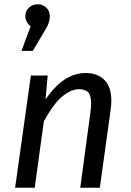

<svg xmlns="http://www.w3.org/2000/svg" viewBox="-20 -882 616 902"><path d="M143 0H51L125 -527H204L194 -415Q239 -480 285.5 -509.5Q332 -539 382 -539Q437 -539 470 -507Q503 -475 503 -408Q503 -389 500 -368L449 0H357L404 -348Q406 -362 407 -373.5Q408 -385 408 -395Q408 -436 393 -449.5Q378 -463 350 -463Q315 -463 273.5 -429.5Q232 -396 186 -312ZM134 -643H81L124 -759Q113 -767 106 -779.5Q99 -792 99 -806Q99 -830 116 -846Q133 -862 157 -862Q181 -862 197.5 -846Q214 -830 214 -806Q214 -778 197 -749Z"/></svg>

Font: Yekcdsyqcyvpieeyorgstswgcgt
Style: Regular
Weight: 400
Italic angle: -8°
Designer: Carrois Corporate & Edenspiekermann
Foundry: Carrois Corporate GbR & Edenspiekermann AG
Version: Version 2.001